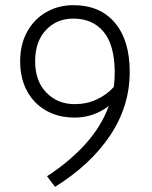

<svg xmlns="http://www.w3.org/2000/svg" viewBox="-20 -708 590 743"><path d="M482 -430Q482 -297 406 -183.5Q330 -70 193 15L162 -26Q247 -81 309.5 -149.5Q372 -218 401 -298Q342 -253 269 -253Q206 -253 158.5 -280Q111 -307 84.5 -356Q58 -405 58 -471Q58 -536 85 -585Q112 -634 159 -661Q206 -688 264 -688Q367 -688 424.5 -620Q482 -552 482 -430ZM420 -371Q424 -396 424 -430Q423 -535 380.5 -585.5Q338 -636 264 -636Q199 -636 157.5 -591.5Q116 -547 116 -471Q116 -394 159.5 -349.5Q203 -305 269 -305Q315 -305 354 -323Q393 -341 420 -371Z"/></svg>

Font: Biryani UltraLight
Style: Regular
Weight: 250
Designer: Dan Reynolds and Mathieu Réguer
Foundry: Dan Reynolds and Mathieu Réguer
Version: Version 1.003; ttfautohint (v1.1) -l 5 -r 5 -G 72 -x 0 -D la